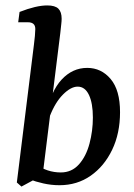

<svg xmlns="http://www.w3.org/2000/svg" viewBox="-20 -675 492 707"><path d="M199 7Q169 7 140 0.5Q111 -6 88 -15L114 -70Q133 -55 156 -47.5Q179 -40 204 -40Q244 -40 270.5 -69.5Q297 -99 309.5 -146Q322 -193 322 -242Q322 -295 307.5 -325.5Q293 -356 266 -356Q241 -356 212 -327Q183 -298 163 -246L150 -253Q167 -339 207 -382Q247 -425 301 -425Q353 -425 387.5 -384Q422 -343 422 -262Q422 -184 393 -123.5Q364 -63 314 -28Q264 7 199 7ZM59 12 42 -3 105 -511Q107 -525 108.5 -542.5Q110 -560 110 -568Q110 -581 103 -587Q96 -593 83 -593H47L52 -631Q113 -655 154 -655Q183 -655 195 -643Q207 -631 207 -606Q207 -598 205.5 -585Q204 -572 202 -553L137 -30Z"/></svg>

Font: Rasa Medium
Style: Italic
Weight: 500
Italic angle: -7.10001°
Designer: Anna Giedrys (Yrsa+Rasa design), David Brezina (Yrsa art-direction, Rasa art-direction, design)
Foundry: Rosetta Type Foundry
Version: Version 2.004